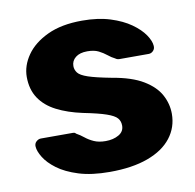

<svg xmlns="http://www.w3.org/2000/svg" viewBox="-66 -597 685 674"><g transform="rotate(-10 276.5 -260.0)"><path d="M272.9 10Q208.4 10 162.7 -4.3Q117.1 -18.6 88.4 -40Q59.8 -61.4 46.1 -83.8Q32.4 -106.2 31.4 -122.5Q30.4 -133.5 38.1 -140.6Q45.8 -147.6 54.6 -147.6H169Q171.9 -147.6 174.2 -146.9Q176.5 -146.1 179.7 -142.7Q192.7 -135.7 205.7 -125.2Q218.6 -114.7 235.7 -107Q252.9 -99.2 277.2 -99.2Q304.8 -99.2 324.1 -110.4Q343.4 -121.5 343.4 -142.7Q343.4 -158.9 334.1 -169.6Q324.9 -180.4 297.6 -189.9Q270.3 -199.5 215.4 -210.4Q163 -221.6 124.2 -241.4Q85.4 -261.1 64.3 -292.7Q43.3 -324.3 43.3 -368.8Q43.3 -408.8 68.9 -445.7Q94.5 -482.6 144.6 -506.3Q194.7 -530 268.5 -530Q325.6 -530 368.6 -516.4Q411.5 -502.8 440.7 -482.1Q469.9 -461.4 485.1 -439Q500.2 -416.6 501.2 -399.4Q502.2 -388.8 495.2 -381.5Q488.2 -374.3 479.2 -374.3H374.9Q370.6 -374.3 366.9 -375.6Q363.1 -376.9 360.4 -379.1Q347.9 -385.1 335.8 -395.1Q323.6 -405 307.9 -412.9Q292.2 -420.8 267.9 -420.8Q241 -420.8 226.1 -408.8Q211.1 -396.8 211.1 -378.1Q211.1 -364.9 219.4 -354Q227.6 -343.1 254.4 -334Q281.1 -324.9 337.2 -314.2Q406.2 -302.7 447 -278.2Q487.7 -253.6 505.1 -221.2Q522.5 -188.9 522.5 -153.4Q522.5 -105.2 493.7 -68.1Q465 -31 409.2 -10.5Q353.5 10 272.9 10Z"/></g></svg>

Font: Rubik Light
Style: Regular
Weight: 300
Designer: Hubert and Fischer
Foundry: Hubert and Fischer
Version: Version 2.300;gftools[0.9.30]